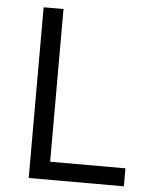

<svg xmlns="http://www.w3.org/2000/svg" viewBox="-52 -757 623 800"><g transform="rotate(5 259.5 -357.0)"><path d="M98.1 0V-713.9H181.2V-75.2H496.1V0Z"/></g></svg>

Font: f07869316
Style: Regular
Weight: 400
Foundry: Ascender Corporation
Version: Version 1.10